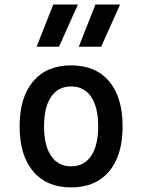

<svg xmlns="http://www.w3.org/2000/svg" viewBox="-20 -815 626 845"><path d="M293 9.8Q185.5 9.8 126 -60.5Q66.4 -130.9 66.4 -258.8Q66.4 -387.2 126 -457.3Q185.5 -527.3 293 -527.3Q400.9 -527.3 460.2 -457.3Q519.5 -387.2 519.5 -258.8Q519.5 -130.9 460.2 -60.5Q400.9 9.8 293 9.8ZM293 -83Q350.1 -83 381.1 -128.9Q412.1 -174.8 412.1 -258.8Q412.1 -343.3 381.1 -388.9Q350.1 -434.6 293 -434.6Q235.8 -434.6 204.8 -388.9Q173.8 -343.3 173.8 -258.8Q173.8 -174.8 204.8 -128.9Q235.8 -83 293 -83ZM141.1 -609.4 214.4 -794.9H322.8L239.7 -609.4ZM326.7 -609.4 399.9 -794.9H508.3L425.3 -609.4Z"/></svg>

Font: CaskaydiaMono NF
Style: Regular
Weight: 400
Designer: Aaron Bell
Foundry: Saja Typeworks
Version: Version 2111.001; ttfautohint (v1.8.4);Nerd Fonts 3.1.1